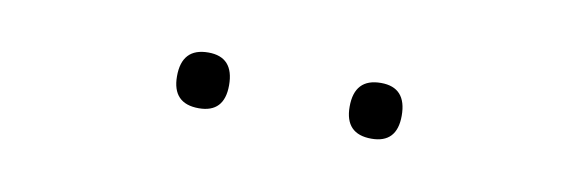

<svg xmlns="http://www.w3.org/2000/svg" viewBox="-24 -753 630 207"><g transform="rotate(10 291.0 -649.5)"><path d="M165 -649Q165 -680 194 -680Q222 -680 222 -649Q222 -619 194 -619Q165 -619 165 -649ZM354 -649Q354 -680 383 -680Q411 -680 411 -649Q411 -619 383 -619Q354 -619 354 -649Z"/></g></svg>

Font: Haskoy Thin
Style: Regular
Weight: 100
Designer: Ertekin Erdin
Foundry: Ertekin Erdin
Version: Version 2.000; ttfautohint (v1.8.4.7-5d5b)